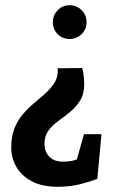

<svg xmlns="http://www.w3.org/2000/svg" viewBox="-20 -511 443 734"><path d="M200 203Q141 203 101.5 182Q62 161 42.5 127Q23 93 23 53Q23 11 35 -19.5Q47 -50 66 -72.5Q85 -95 106.5 -113.5Q128 -132 147 -148Q171 -169 186 -191Q201 -213 201 -241L200 -250L294 -251Q296 -246 299 -228Q302 -210 302 -190Q302 -152 286.5 -127Q271 -102 248.5 -83.5Q226 -65 203 -48.5Q180 -32 165 -11.5Q150 9 150 39Q150 59 158.5 74.5Q167 90 182.5 98.5Q198 107 219 107Q237 107 252 104.5Q267 102 274 98L301 2H368L352 173Q322 184 285 193.5Q248 203 200 203ZM246 -362Q219 -362 200.5 -380.5Q182 -399 182 -426Q182 -453 200.5 -472Q219 -491 246 -491Q273 -491 292 -472Q311 -453 311 -426Q311 -399 292 -380.5Q273 -362 246 -362Z"/></svg>

Font: Kreon SemiBold
Style: Regular
Weight: 600
Designer: Julia Petretta
Foundry: Julia Petretta and Eli Heuer
Version: Version 2.002